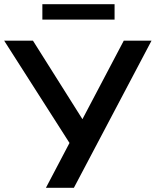

<svg xmlns="http://www.w3.org/2000/svg" viewBox="-34 -900 746 920"><path d="M186 0 299 -215 -14 -705H124L361 -329L559 -705H692L320 0ZM169 -806V-880H515V-806Z"/></svg>

Font: MulishBold
Style: Bold
Weight: 700
Designer: Vernon Adams
Foundry: Vernon Adams
Version: Version 3.602; ttfautohint (v1.8.3)